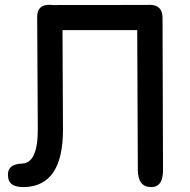

<svg xmlns="http://www.w3.org/2000/svg" viewBox="-20 -760 779 789"><path d="M596.7 -740.2Q647.9 -738.8 647.9 -687.5L649.9 -60.1Q649.9 9.8 600.1 8.8Q546.9 8.3 546.4 -61.5L543.9 -636.2H236.8L238.8 -229.5Q239.7 4.9 80.1 8.8Q19.5 10.3 13.7 -29.3Q4.9 -85.9 70.8 -87.9Q136.2 -89.8 135.3 -231L132.8 -690.4Q132.3 -741.7 185.5 -740.2Q191.4 -740.2 196.3 -739.3L575.7 -739.7Q579.1 -739.7 582.5 -739.7Q589.4 -740.2 596.7 -740.2Z"/></svg>

Font: Comic Relief
Style: Regular
Weight: 400
Designer: Jeff Davis
Foundry: Loudifier
Version: Version 1.0